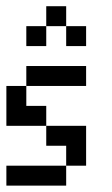

<svg xmlns="http://www.w3.org/2000/svg" viewBox="-20 -582 352 602"><path d="M62.5 -312.5V-375H125V-312.5ZM125 -312.5V-375H187.5V-312.5ZM187.5 -312.5V-375H250V-312.5ZM0 -250V-312.5H62.5V-250ZM0 -187.5V-250H62.5V-187.5ZM62.5 -187.5V-250H125V-187.5ZM125 -125V-187.5H187.5V-125ZM187.5 -125V-187.5H250V-125ZM187.5 -62.5V-125H250V-62.5ZM125 0V-62.5H187.5V0ZM62.5 0V-62.5H125V0ZM0 0V-62.5H62.5V0ZM62.5 -437.5V-500H125V-437.5ZM125 -500V-562.5H187.5V-500ZM187.5 -437.5V-500H250V-437.5Z"/></svg>

Font: AprilSans
Style: Regular
Weight: 400
Designer: typesprite
Version: Version 1.001;PS 001.001;hotconv 1.0.88;makeotf.lib2.5.64775